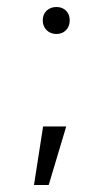

<svg xmlns="http://www.w3.org/2000/svg" viewBox="-20 -591 314 548"><path d="M119 -63H77L103 -230H169ZM179 -533Q179 -516 168.5 -505Q158 -494 141 -494Q124 -494 113 -505Q102 -516 102 -533Q102 -550 113 -560.5Q124 -571 141 -571Q158 -571 168.5 -560.5Q179 -550 179 -533Z"/></svg>

Font: SUITE Light
Style: Regular
Weight: 300
Designer: Sun
Foundry: Sun
Version: Version 2.040